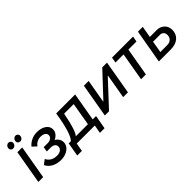

<svg xmlns="http://www.w3.org/2000/svg" viewBox="118 -1683 2785 2785"><g transform="rotate(-45 1510.0 -291.0)"><path d="M37 0H136L226 -520H127ZM265 -601C298 -599 322 -624 325 -654C329 -684 310 -708 280 -710C250 -711 224 -688 220 -655C217 -625 235 -602 265 -601ZM119 -601C149 -599 176 -620 180 -654C184 -684 164 -708 134 -710C104 -711 78 -688 74 -655C71 -626 90 -602 119 -601Z M499 9C610 9 706 -54 706 -147C706 -195 681 -236 635 -263C692 -290 728 -333 728 -392C728 -472 643 -527 534 -527C449 -527 376 -490 329 -433L392 -374C422 -416 467 -442 523 -442C589 -442 625 -412 625 -374C625 -328 583 -302 530 -302H449L436 -226H517C578 -226 607 -195 607 -158C607 -110 564 -77 500 -77C422 -77 369 -109 338 -170L267 -116C308 -28 404 9 499 9Z M707 128H802L825 0H1195L1172 128H1267L1305 -84H1236L1312 -520H923L920 -503C885 -277 835 -120 787 -84H744ZM889 -84C924 -119 963 -228 999 -425L1002 -436H1198L1138 -84Z M1401 0H1487L1837 -376H1842L1777 0H1875L1965 -520H1868L1531 -160H1526L1589 -520H1491Z M2053 -434H2219L2144 0H2243L2318 -434H2484L2499 -520H2068Z M2509 0H2753C2894 0 2972 -76 2972 -187C2972 -276 2906 -344 2808 -344H2668L2699 -520H2600ZM2621 -81 2652 -262H2798C2841 -262 2870 -229 2870 -183C2870 -120 2824 -82 2767 -82Z"/></g></svg>

Font: Fixel Display 20240404 Medium
Style: Italic
Weight: 500
Italic angle: -10°
Designer: AlfaBravo + MacPaw
Foundry: Kyrylo Tkachov, Marchela Mozhyna, Serhii Makarenko, Maria Weinstein, Zakhar Kryvoshyya
Version: Version 1.211;Glyphs 3.2 (3225)